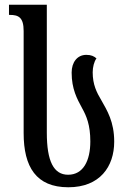

<svg xmlns="http://www.w3.org/2000/svg" viewBox="-20 -780 544 812"><path d="M269 12C402 12 463 -75 463 -181C463 -265 433 -313 408 -357C389 -389 372 -422 372 -474C372 -496 378 -520 388 -533C378 -542 366 -548 345 -548C307 -548 283 -517 283 -473C283 -403 306 -362 327 -323C346 -289 362 -251 362 -182C362 -100 332 -41 268 -41C207 -41 178 -98 178 -219V-760H18V-717H21C58 -717 80 -707 80 -649V-217C80 -74 133 12 269 12Z"/></svg>

Font: Noto Serif Georgian ExtraCondensed Medium
Style: Regular
Weight: 500
Width: 2
Designer: Monotype Design Team, Akaki Razmadze
Foundry: Google LLC
Version: Version 2.003